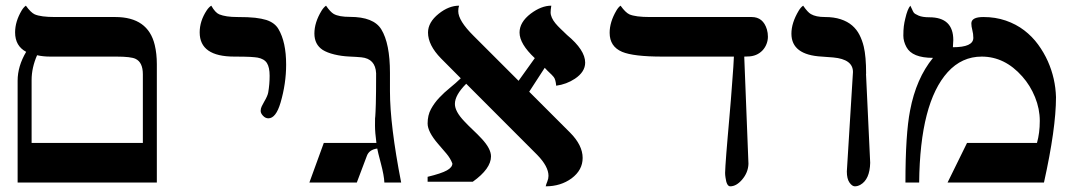

<svg xmlns="http://www.w3.org/2000/svg" viewBox="-20 -637 3773 670"><path d="M155.8 -439.5Q129.9 -439.5 109.4 -444.3Q90.3 -400.4 90.3 -357.9V-138.2H478.5V-377.9Q478.5 -419.4 453.1 -431.6Q437 -439.5 386.2 -439.5ZM41.5 -355.5Q41.5 -405.8 71.3 -456.1Q32.7 -476.6 32.7 -523.9Q32.7 -562 55.7 -600.6Q62.5 -611.8 70.3 -617.2Q87.4 -593.3 101.1 -586.9Q122.6 -577.6 171.9 -577.6H382.3Q496.6 -577.6 520 -480Q527.3 -449.7 527.3 -413.1V0H41.5Z M797.9 -439.5Q676.8 -439.5 676.8 -523.9Q676.8 -563.5 701.2 -600.6Q709 -612.3 717.3 -617.2Q731 -592.8 745.1 -586.9Q768.1 -577.6 807.9 -577.6Q847.7 -577.6 870.4 -575Q893.1 -572.3 909.2 -567.4Q939 -557.6 951.7 -535.6Q978.5 -490.2 978.5 -411.6Q978.5 -345.2 959 -278.8Q942.9 -224.1 916.5 -224.1Q906.2 -224.1 897.9 -232.9Q889.6 -241.7 889.6 -250Q889.6 -258.3 893.3 -265.9Q897 -273.4 901.4 -281.2Q914.1 -302.7 916 -314.5Q920.9 -343.3 920.9 -372.6Q920.9 -401.9 911.6 -416.7Q902.3 -431.6 878.9 -436Q874.5 -436.5 868.4 -437.3Q862.3 -438 853 -438.5Q834.5 -439.5 797.9 -439.5Z M1340.8 -318.8Q1340.8 -200.2 1379.9 0H1321.3Q1320.3 -24.4 1309.1 -66.7Q1297.9 -108.9 1296.4 -118.7Q1268.1 -114.7 1260.3 -93.3L1225.1 0H1059.6L1109.9 -138.2H1293.5Q1288.6 -175.3 1288.6 -198.2Q1288.6 -221.2 1288.8 -223.6Q1289.1 -226.1 1289.6 -231.7Q1290 -237.3 1290.5 -247.8Q1291 -258.3 1291.5 -275.4Q1292.5 -310.5 1292.5 -381.3Q1290 -432.1 1241.2 -437Q1226.1 -438.5 1199 -439.7Q1171.9 -440.9 1146.7 -447Q1121.6 -453.1 1106 -462.9Q1077.1 -481.9 1077.1 -520Q1077.1 -558.6 1102.1 -599.6Q1109.4 -611.3 1117.7 -617.2Q1132.8 -595.2 1144.5 -588.4Q1162.6 -578.1 1201.2 -578.1Q1283.7 -578.1 1310.5 -534.7Q1340.8 -485.4 1340.8 -382.8Z M1903.8 -617.2Q1901.4 -602.5 1901.4 -593.8Q1901.4 -585 1905.8 -575.2Q1910.2 -565.4 1918 -555.9Q1925.8 -546.4 1936.3 -536.4Q1946.8 -526.4 1959 -514.6Q2022 -462.4 2022 -418.5Q2022 -386.2 1986.3 -362.3Q1957 -342.8 1920.9 -337.9Q1918.9 -360.4 1912.1 -368.4Q1905.3 -376.5 1898.2 -382.8Q1891.1 -389.2 1880.9 -400.4L1826.7 -316.9L1968.8 -174.8Q2013.2 -130.4 2013.2 -85.9Q2013.2 -43.5 1974.6 -14.6Q1936.5 13.2 1884.3 13.2Q1885.7 6.3 1889.9 -3.7Q1894 -13.7 1894 -23.4Q1894 -56.2 1854.5 -96.7L1606.9 -344.7Q1567.4 -305.2 1567.4 -274.4Q1567.4 -248 1600.1 -213.9Q1614.3 -198.7 1630.4 -183.6Q1646.5 -168.5 1660.6 -153.3Q1693.4 -118.2 1693.4 -91.3Q1693.4 -48.3 1629.9 -2.9H1472.2V-20Q1520.5 -31.7 1539.6 -42.5Q1558.6 -53.2 1558.6 -66.4Q1551.8 -84.5 1537.6 -101.3Q1523.4 -118.2 1508.8 -134.8Q1472.2 -177.2 1472.2 -206.1Q1472.2 -234.9 1483.9 -256.3Q1495.6 -277.8 1512.9 -296.1Q1530.3 -314.5 1550.5 -330.8Q1570.8 -347.2 1587.9 -363.8L1519 -433.1Q1473.6 -479.5 1473.6 -523.4Q1473.6 -559.1 1510.7 -588.9Q1545.9 -617.2 1582 -617.2Q1579.1 -609.4 1579.1 -598.1Q1579.1 -564.9 1632.3 -512.2L1789.6 -355L1846.2 -434.1Q1793 -483.9 1793 -523.4Q1793 -559.6 1832 -589.4Q1869.1 -617.2 1903.8 -617.2Z M2577.1 -439.5 2591.8 -65.4Q2590.8 -34.7 2569.3 -9.8Q2549.3 13.2 2528.3 13.2Q2515.6 13.2 2511.7 -17.6Q2510.3 -26.4 2510.3 -33.7Q2510.3 -41 2511.5 -58.8Q2512.7 -76.7 2514.6 -102.1Q2516.6 -127.4 2519.3 -158.7Q2522 -189.9 2524.9 -223.1Q2527.8 -256.3 2530.5 -289.3Q2533.2 -322.3 2535.2 -351.6Q2540 -412.1 2541 -439.5H2291.5Q2190.4 -439.5 2150.9 -456.1Q2107.4 -474.6 2107.4 -522.5Q2107.4 -560.1 2130.9 -600.1Q2137.7 -611.8 2145.5 -617.2Q2162.6 -593.3 2176.3 -586.9Q2197.8 -577.6 2247.6 -577.6H2603Q2643.1 -577.6 2656.2 -534.2Q2659.7 -522 2659.7 -509Q2659.7 -496.1 2655 -483.9Q2650.4 -471.7 2641.6 -461.9Q2621.1 -439.9 2588.4 -439.9Z M2935.1 -38.6 2956.5 -385.7Q2956.5 -430.2 2887.7 -436.5Q2868.2 -438 2847.7 -439.5Q2741.7 -445.3 2741.7 -519.5Q2741.7 -557.1 2767.1 -599.6Q2774.4 -611.8 2782.7 -617.2Q2798.8 -593.8 2809.6 -587.9Q2827.1 -577.6 2858.6 -577.6Q2890.1 -577.6 2913.8 -569.8Q2937.5 -562 2953.6 -548.1Q2969.7 -534.2 2979.2 -515.4Q2988.8 -496.6 2994.1 -474.6Q3002.4 -439.9 3002.4 -379.4H3002L3016.6 -68.8Q3015.1 -10.7 2982.4 7.8Q2972.7 13.2 2963.1 13.2Q2953.6 13.2 2944.3 0Q2935.1 -13.2 2935.1 -38.6Z M3369.6 -555.2Q3369.6 -577.6 3411.6 -577.6Q3453.6 -577.6 3489.7 -565.2Q3525.9 -552.7 3554 -531.2Q3582 -509.8 3602.5 -481.7Q3623 -453.6 3636.7 -422.9Q3663.1 -363.3 3665 -297.9Q3665 -189 3623 0H3286.6L3354.5 -138.2H3598.6Q3608.4 -172.9 3608.4 -215.1Q3608.4 -257.3 3591.8 -298.1Q3575.2 -338.9 3547.4 -370.1Q3486.3 -439.5 3405.8 -439.5Q3336.4 -439.5 3287.1 -385.3Q3190.4 -278.3 3187.5 0H3139.6Q3139.6 -168.9 3155.8 -251.5Q3176.8 -362.8 3235.8 -435.1Q3163.1 -435.1 3143.1 -472.7Q3132.3 -492.7 3132.3 -512.5Q3132.3 -532.2 3134 -545.7Q3135.7 -559.1 3139.2 -572.8Q3146.5 -605 3156.7 -617.2Q3160.6 -609.9 3163.1 -603.8Q3165.5 -597.7 3168.7 -593Q3171.9 -588.4 3185.5 -582.5Q3199.2 -576.7 3223.1 -576.7Q3306.6 -576.7 3306.6 -497.1Q3306.6 -490.2 3305.2 -472.2Q3376.5 -472.2 3376.5 -504.9Q3376.5 -519 3373 -532Q3369.6 -544.9 3369.6 -555.2Z"/></svg>

Font: Cardo-Italic
Style: Italic
Weight: 400
Italic angle: -12°
Designer: David J. Perry
Foundry: David J. Perry
Version: Version 0.991